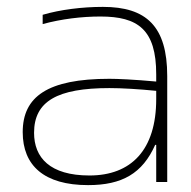

<svg xmlns="http://www.w3.org/2000/svg" viewBox="-20 -529 555 558"><path d="M279 -509C219 -509 155 -501 104 -486V-459C159 -474 218 -481 272 -481C381 -481 434 -443 434 -313V-292C369 -298 321 -300 298 -300C118 -300 46 -248 46 -145C46 -48 108 9 236 9C335 9 394 -25 431 -108H434V0H466V-308C466 -453 405 -509 279 -509ZM79 -143C79 -235 147 -273 298 -273C334 -273 384 -270 434 -265V-241C434 -93 361 -19 240 -19C125 -19 79 -71 79 -143Z"/></svg>

Font: LT Wave Alt Thin
Style: Regular
Weight: 100
Designer: Daniel Lyons
Version: Version 2.5 (Glyphs App)